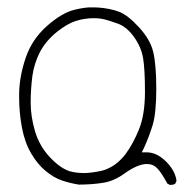

<svg xmlns="http://www.w3.org/2000/svg" viewBox="-20 -511 540 529"><path d="M449.7 -1.5Q457 -1.5 462.4 -4.4L466.3 -12.2Q463.4 -40 437.5 -65.9Q412.1 -91.3 383.8 -91.3H370.6L376.5 -103Q390.6 -133.8 400.9 -167.5Q410.6 -200.7 410.6 -266.4Q410.6 -332 402.3 -367.2Q394.5 -401.4 363.3 -435.5Q332 -469.7 307.6 -478.8Q283.2 -487.8 251.5 -490.2Q244.6 -490.7 239 -490.7Q233.4 -490.7 226.1 -490.7Q208 -489.7 184.6 -483.9Q150.4 -475.6 108.9 -439Q67.9 -402.3 50.8 -351.8Q33.7 -301.3 32.7 -253.9Q32.7 -248.5 32.7 -243.7Q32.7 -201.2 40.3 -160.2Q47.9 -119.1 65.7 -88.6Q83.5 -58.1 106.2 -39.6Q128.9 -21 150.9 -13.7Q172.9 -6.3 196.8 -2.4Q231.9 -2.4 262.7 -7.1Q293.5 -11.7 321.8 -32.2Q359.4 -59.1 384.3 -59.1Q386.7 -59.1 391.4 -58.6Q396 -58.1 401.9 -55.7Q408.7 -52.2 414.6 -45.9Q426.3 -32.7 440.9 -5.4L448.2 -1.5Q449.2 -1.5 449.7 -1.5ZM276.9 -46.4H277.3Q277.3 -46.4 276.9 -46.4ZM231.4 -35.6Q219.7 -34.2 212.2 -34.2Q204.6 -34.2 198.2 -34.7Q185.1 -35.6 172.4 -39.1Q146 -47.4 117.2 -78.1Q88.4 -108.9 76.4 -149.7Q64.5 -190.4 64.5 -227.8Q64.5 -265.1 69.3 -302.2Q74.2 -336.4 89.8 -367.2Q106 -397.9 135.3 -421.9Q165 -445.8 188.5 -453.1Q213.4 -460.9 237.3 -460.9Q255.9 -460.9 270.3 -457Q284.7 -453.1 306.2 -445.3Q329.6 -436.5 349.4 -408.9Q369.1 -381.3 374.3 -350.6Q379.4 -319.8 379.4 -257.8Q379.4 -195.8 363.3 -155.5Q347.2 -115.2 326.2 -86.9Q304.2 -58.1 276.9 -46.4Q264.6 -39.6 231.4 -35.6Z"/></svg>

Font: NaikaiFont
Style: Light
Weight: 300
Version: Version 1.89